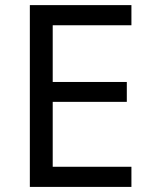

<svg xmlns="http://www.w3.org/2000/svg" viewBox="-20 -734 596 754"><path d="M496.1 0H97.2V-713.9H496.1V-634.8H187V-412.1H478V-334H187V-79.1H496.1Z"/></svg>

Font: Defago Noto Sans
Style: Regular
Weight: 400
Designer: John M. Durdin
Foundry: Lao IT Dev Co., Ltd.
Version: Version 1.000 2007 initial release